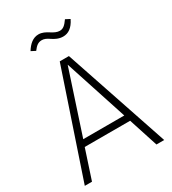

<svg xmlns="http://www.w3.org/2000/svg" viewBox="-224 -1064 1054 1179"><g transform="rotate(-30 303.5 -474.0)"><path d="M366 -860C403 -860 434 -880 459 -931L428 -947C405 -914 389 -901 366 -901C347 -901 329 -910 310 -922C287 -937 265 -948 240 -948C201 -948 171 -922 147 -883L178 -867C199 -895 215 -907 240 -907C257 -907 272 -900 291 -887C311 -873 337 -860 366 -860ZM530 0H585L336 -739H271L22 0H73L141 -207H463ZM157 -253 303 -697 448 -253Z"/></g></svg>

Font: Glow Sans SC Normal Light
Style: Regular
Weight: 300
Designer: Ryoko NISHIZUKA (kana, bopomofo & ideographs); Paul D. Hunt (Latin, Greek & Cyrillic); Sandoll Communications, Soo-young
Version: Version 0.93